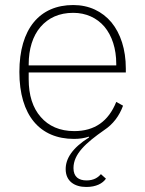

<svg xmlns="http://www.w3.org/2000/svg" viewBox="-20 -540 577 763"><path d="M323 203C276 203 241 180 241 132C241 91 266 49 334 6L333 3C316 9 296 12 274 12C139 12 57 -81 57 -254C57 -426 138 -520 271 -520C334 -520 386 -495 423 -451C459 -407 480 -344 480 -268V-252H94V-225C94 -162 110 -111 142 -75C173 -39 218 -19 275 -19C356 -19 411 -58 442 -135L469 -120C454 -79 429 -46 394 -23C321 28 272 72 272 128C272 163 293 177 324 177C353 177 370 165 381 152L401 170C388 189 362 203 323 203ZM442 -280V-286C442 -347 425 -398 395 -434C365 -469 322 -489 271 -489C215 -489 172 -469 141 -433C110 -397 94 -345 94 -284V-280Z"/></svg>

Font: Plexus Sans ExtraLight
Style: Regular
Weight: 250
Version: Version 2.001;PS 002.001;hotconv 1.0.70;makeotf.lib2.5.58329